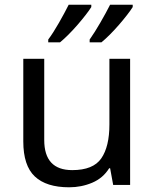

<svg xmlns="http://www.w3.org/2000/svg" viewBox="-20 -786 658 816"><path d="M79 -185V-536H168V-191Q168 -63 287 -63Q376 -63 410.5 -113Q445 -163 445 -257V-536H533V0H461L448 -71H444Q418 -29 372 -9.5Q326 10 274 10Q177 10 128 -36Q79 -82 79 -185ZM448 -766H544V-756Q536 -743 520.5 -723Q505 -703 486 -681Q467 -659 447 -639Q427 -619 411 -606H361V-618Q371 -632 383 -651Q395 -670 406.5 -690Q418 -710 429 -730Q440 -750 448 -766ZM185 -618Q206 -646 230.5 -689Q255 -732 272 -766H368V-756Q360 -743 344.5 -723Q329 -703 310 -681Q291 -659 271 -639Q251 -619 235 -606H185Z"/></svg>

Font: BC Sans
Style: Regular
Weight: 400
Designer: Monotype Design Team
Province of B.C.
Foundry: Monotype Imaging Inc.
Version: Version 2.000;GOOG;noto-source:20170915:90ef993387c0